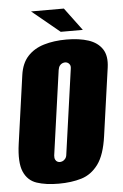

<svg xmlns="http://www.w3.org/2000/svg" viewBox="-53 -772 527 822"><g transform="rotate(-5 210.0 -360.5)"><path d="M166 12Q111 12 72 -1Q33 -14 16 -54Q-1 -94 10 -173L51 -465Q58 -515 85 -544.5Q112 -574 155 -587Q198 -600 252 -600Q307 -600 346.5 -587Q386 -574 405.5 -544.5Q425 -515 418 -465L377 -174Q366 -94 336.5 -54Q307 -14 264 -1Q221 12 166 12ZM179 -80Q184 -80 190.5 -82.5Q197 -85 202.5 -92Q208 -99 209 -110L260 -473Q262 -485 258 -491.5Q254 -498 248.5 -500.5Q243 -503 238 -503Q233 -503 226.5 -500.5Q220 -498 215 -491.5Q210 -485 208 -473L157 -110Q156 -99 159.5 -92Q163 -85 168.5 -82.5Q174 -80 179 -80ZM231 -635 112 -733H253L326 -635Z"/></g></svg>

Font: Alumni Sans Black
Style: Italic
Weight: 900
Italic angle: -8°
Version: Version 1.016